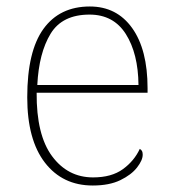

<svg xmlns="http://www.w3.org/2000/svg" viewBox="-20 -562 529 592"><path d="M266 10Q173 10 118.5 -60.5Q64 -131 64 -262Q64 -404 114 -473Q164 -542 257 -542Q340 -542 387.5 -475.5Q435 -409 435 -290V-276H93Q92 -146 140.5 -80.5Q189 -15 267 -15Q324 -15 359 -40.5Q394 -66 411 -103Q416 -100 418 -96Q420 -92 420 -85Q420 -68 402.5 -45.5Q385 -23 351 -6.5Q317 10 266 10ZM407 -300Q406 -397 368 -457Q330 -517 256 -517Q172 -517 136 -458Q100 -399 95 -300Z"/></svg>

Font: Noto Serif Gujarati Thin
Style: Regular
Weight: 250
Version: Version 2.102